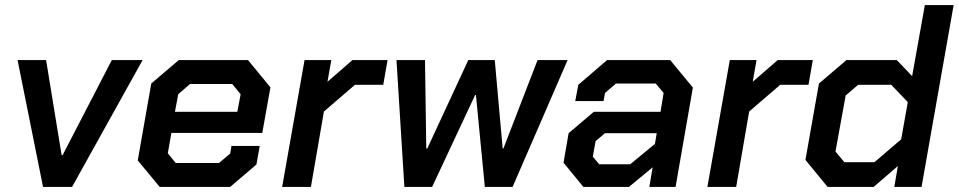

<svg xmlns="http://www.w3.org/2000/svg" viewBox="-20 -734 3765 754"><path d="M49 -498H161L222 -125H226L419 -498H540L263 0H149Z M521 -104 574 -406 682 -498H954L1042 -391L1010 -212H653L639 -132L670 -94H840L884 -131L889 -161H1000L987 -88L884 0H607ZM912 -295 925 -364 892 -404H726L680 -364L667 -295Z M1176 -498H1281L1266 -413L1364 -498H1502L1485 -401H1374L1252 -296L1201 0H1088Z M1537 -498H1649L1654 -151H1658L1819 -498H1923L1954 -151H1957L2091 -498H2209L1993 0H1884L1849 -361H1846L1677 0H1568Z M2193 -95 2213 -211 2312 -295H2574L2586 -369L2555 -406H2399L2356 -369L2350 -337H2239L2251 -401L2364 -498H2612L2701 -390L2633 0H2530L2543 -77L2450 0H2271ZM2455 -89 2552 -169 2559 -211H2356L2319 -180L2308 -119L2333 -89Z M2846 -498H2951L2936 -413L3034 -498H3172L3155 -401H3044L2922 -296L2871 0H2758Z M3143 -106 3196 -406 3304 -498H3502L3562 -435L3612 -714H3725L3599 0H3492L3506 -82L3411 0H3230ZM3414 -97 3519 -187 3545 -333 3480 -401H3350L3301 -359L3261 -139L3296 -97Z"/></svg>

Font: Chakra Petch SemiBold
Style: Italic
Weight: 600
Italic angle: -10°
Designer: Katatrad Aksorn Co.,Ltd.
Foundry: Cadson Demak Co.,Ltd.
Version: Version 1.000; ttfautohint (v1.6)